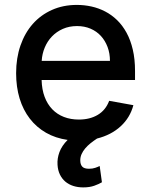

<svg xmlns="http://www.w3.org/2000/svg" viewBox="-20 -573 627 797"><path d="M46.9 -269.2Q46.9 -332 65 -384.2Q83.1 -436.4 116.1 -473.7Q149.1 -511 195.7 -531.8Q242.2 -552.6 299 -552.6Q329.9 -552.6 359.7 -546Q389.6 -539.4 416.5 -525.4Q443.5 -511.4 466.1 -489.5Q488.6 -467.7 505.3 -437.1Q522 -406.6 531.2 -367.2Q540.5 -327.8 540.5 -278.4V-240.8H152.7Q153.8 -201.3 165.3 -170.8Q176.8 -140.3 197.1 -119.3Q217.3 -98.4 245.4 -87.5Q273.4 -76.7 307.5 -76.7Q353 -76.7 385.8 -96.2Q418.7 -115.8 433.2 -154.5L533.7 -136.4Q519.9 -84.5 480.8 -48.7Q441.8 -12.8 382.8 2.1Q368.3 11.7 355.6 21.8Q343 32 333.6 43.1Q324.2 54.3 318.7 66.6Q313.2 78.8 313.2 92.7Q313.2 109.4 321.2 118.4Q329.2 127.5 349.4 127.5Q364.3 127.5 375.5 123.6Q386.7 119.7 393.8 116.1L403.1 183.6Q390.6 191.1 371.3 198Q351.9 204.9 325.6 204.9Q303.3 204.9 284.3 198.9Q265.3 192.8 251.2 180.9Q237.2 169 228.7 151.5Q220.2 133.9 218.8 111.2Q217 84.5 226.9 58.1Q236.9 31.6 260.7 7.8Q210.6 0.7 171 -22Q131.4 -44.7 103.7 -80.6Q76 -116.5 61.4 -164.2Q46.9 -212 46.9 -269.2ZM436.4 -320.3Q436.4 -351.6 426.5 -378Q416.5 -404.5 398.8 -423.8Q381 -443.2 355.8 -454Q330.6 -464.8 299.7 -464.8Q267.4 -464.8 240.9 -453.1Q214.5 -441.4 195.5 -421.5Q176.5 -401.6 165.7 -375.5Q154.8 -349.4 153.1 -320.3Z"/></svg>

Font: Cannonade Med
Style: Regular
Weight: 500
Designer: Rasmus Andersson
Foundry: rsms
Version: Version 3.012;git-f93a4a705